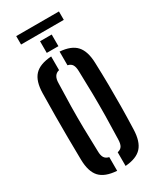

<svg xmlns="http://www.w3.org/2000/svg" viewBox="-254 -1101 981 1185"><g transform="rotate(-30 237.0 -508.0)"><path d="M207.5 7.5Q124 2 87 -38Q50 -78 48.5 -163.5Q47 -251 46.5 -326.2Q46 -401.5 46.5 -476.2Q47 -551 48.5 -637Q50 -722 87 -762Q124 -802 207.5 -807.5V-710Q165 -700.5 164.5 -642.5Q161.5 -555.5 160.2 -478.8Q159 -402 160.2 -324.5Q161.5 -247 164.5 -158Q164.5 -127 174.5 -111Q184.5 -95 207.5 -90ZM267.5 7.5V-90Q290.5 -95 300 -111Q309.5 -127 310 -158Q313 -246 314 -323Q315 -400 314 -477.2Q313 -554.5 310 -642.5Q309.5 -673 300 -689Q290.5 -705 267.5 -710V-807.5Q348 -801.5 384.2 -761.2Q420.5 -721 423 -637Q426 -550.5 426.8 -475.8Q427.5 -401 426.8 -326Q426 -251 423 -163.5Q420.5 -78.5 384.2 -38.5Q348 1.5 267.5 7.5ZM195 -840V-923H278V-840ZM83.5 -1024H388V-964H83.5Z"/></g></svg>

Font: Big Shoulders Stencil Text
Style: Bold
Weight: 700
Designer: Patric King
Foundry: XO Type Co
Version: Version 1.000